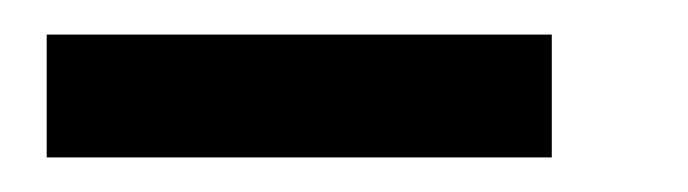

<svg xmlns="http://www.w3.org/2000/svg" viewBox="-20 -293 398 111"><path d="M7 -202V-273H299V-202Z"/></svg>

Font: Coval
Style: Medium
Weight: 500
Foundry: Context Ltd
Version: Version 001.000